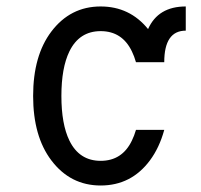

<svg xmlns="http://www.w3.org/2000/svg" viewBox="-20 -567 626 597"><path d="M490.7 -163.1Q475.6 -107.9 446.3 -68.4Q388.2 9.8 293 9.8Q198.7 9.8 139.6 -68.4Q83 -143.1 83 -268.6Q83 -394 139.6 -468.8Q198.7 -546.9 293 -546.9Q383.3 -546.9 440.4 -476.6Q471.7 -546.9 557.6 -546.9V-471.7Q490.7 -471.7 490.7 -373.5H402.8Q397.5 -392.1 390.1 -407.2Q359.9 -470.2 293 -470.2Q226.6 -470.2 195.8 -407.2Q170.9 -356 170.9 -268.6Q170.9 -181.2 195.8 -129.9Q226.6 -66.9 293 -66.9Q359.9 -66.9 390.1 -129.9Q397.5 -145 402.8 -163.1Z"/></svg>

Font: Consola Mono
Style: Book
Weight: 400
Monospace: yes
Designer: Wojciech Kalinowski "wmk69" (wmk69@o2.pl)
Foundry: Wojciech Kalinowski "wmk69" (wmk69@o2.pl)
Version: Version 2.1.0